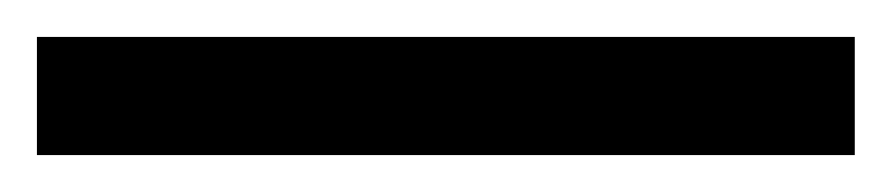

<svg xmlns="http://www.w3.org/2000/svg" viewBox="-24 -844 483 104"><path d="M439 -760H-4V-824H439Z"/></svg>

Font: Noto Sans Thai ExtraCondensed
Style: Regular
Weight: 400
Width: 2
Designer: Monotype Design Team
Foundry: Monotype Imaging Inc.
Version: Version 2.002